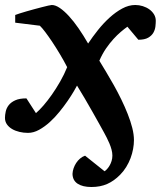

<svg xmlns="http://www.w3.org/2000/svg" viewBox="-38 -520 644 769"><path d="M585.9 -437Q585.9 -427.2 584.5 -414.1Q583 -400.9 576.4 -389.2Q569.8 -377.4 555.7 -369.1Q541.5 -360.8 516.1 -360.8L472.2 -413.1Q460 -404.3 445.6 -392.1Q431.2 -379.9 416.3 -363.5Q401.4 -347.2 386.7 -325.9Q372.1 -304.7 359.9 -276.9Q372.1 -256.8 387.2 -231.7Q402.3 -206.5 418 -178.7Q433.6 -150.9 448 -121.3Q462.4 -91.8 473.6 -63.2Q484.9 -34.7 491.7 -8.1Q498.5 18.6 498.5 41Q498.5 58.1 495.1 76.7Q491.7 95.2 484.9 113.5Q478 131.8 467.5 148.9Q457 166 442.9 180.2Q418.9 204.6 391.4 216.8Q363.8 229 328.1 229Q293 229 272.9 215.8Q252.9 202.6 252.4 176.3Q252.9 165 256.8 153.8Q260.7 142.6 267.1 132.8Q273.4 123 282.5 115.2Q291.5 107.4 302.7 103.5L380.9 166Q385.7 162.6 391.1 156.7Q396.5 150.9 401.1 142.8Q405.8 134.8 408.9 124.8Q412.1 114.7 412.1 103Q412.1 91.8 408.7 79.1Q405.3 66.4 400.1 54.2Q395 42 389.4 31.2Q383.8 20.5 379.4 12.2Q372.6 0 360.4 -22.2Q348.1 -44.4 333 -71Q317.9 -97.7 301.5 -125.7Q285.2 -153.8 270.5 -177.2Q267.1 -170.4 257.3 -153.8Q247.6 -137.2 233.2 -116.2Q218.8 -95.2 200.4 -72.5Q182.1 -49.8 161.4 -31Q140.6 -12.2 118.4 0Q96.2 12.2 74.2 12.2Q56.6 12.2 40 8.3Q23.4 4.4 10.5 -3.2Q-2.4 -10.7 -10.3 -22Q-18.1 -33.2 -18.1 -47.9Q-18.1 -59.6 -15.1 -73.2Q-12.2 -86.9 -3.2 -98.6Q5.9 -110.4 22.9 -118.2Q40 -126 67.9 -126L106 -66.9Q119.1 -78.1 136 -97.4Q152.8 -116.7 169.9 -141.1Q187 -165.5 203.1 -193.6Q219.2 -221.7 231 -251Q217.8 -276.9 202.1 -303Q186.5 -329.1 171.4 -351.8Q156.2 -374.5 143.3 -391.6Q130.4 -408.7 121.6 -417L22.9 -429.2V-460Q28.8 -462.4 41 -466.3Q53.2 -470.2 68.4 -474.6Q83.5 -479 99.9 -483.4Q116.2 -487.8 130.6 -491.5Q145 -495.1 155.5 -497.6Q166 -500 169.4 -500Q184.1 -500 201.7 -488Q219.2 -476.1 238.3 -455.3Q257.3 -434.6 276.9 -406.2Q296.4 -377.9 314.9 -345.7Q332.5 -372.1 354.2 -399.4Q376 -426.8 400.6 -449.2Q425.3 -471.7 451.4 -485.8Q477.5 -500 503.9 -500Q519 -500 533.9 -495.4Q548.8 -490.7 560.3 -482.4Q571.8 -474.1 578.9 -462.4Q585.9 -450.7 585.9 -437Z"/></svg>

Font: Charis SIL
Style: Bold Italic
Weight: 700
Italic angle: -11°
Foundry: SIL International
Version: Version 4.112